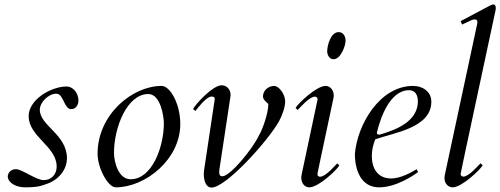

<svg xmlns="http://www.w3.org/2000/svg" viewBox="-20 -823 2233 857"><path d="M14.6 -33.7C18.1 -3.9 55.2 13.2 91.8 13.2C155.3 13.2 168.5 4.4 185.5 -1C238.3 -17.6 278.8 -63 278.8 -116.7C278.8 -223.1 157.7 -261.7 157.7 -333C157.7 -366.7 196.8 -404.8 231 -404.8C265.1 -404.8 264.6 -335.9 297.9 -335.9C318.8 -335.9 330.1 -355 330.1 -374C330.1 -410.6 303.7 -437 277.3 -437C208 -437 107.9 -378.4 107.9 -304.7C107.9 -212.4 232.9 -170.4 232.9 -79.6C232.9 -45.9 210.9 -19 174.8 -19C142.1 -19 77.6 -67.9 51.3 -67.9C30.3 -67.9 14.6 -53.7 14.6 -33.7Z M701.7 -439.5C568.8 -439.5 415.5 -310.1 415.5 -136.7C415.5 -74.2 461.4 13.2 496.6 13.2C629.4 13.2 784.7 -111.8 784.7 -269C784.7 -361.8 738.3 -439.5 701.7 -439.5ZM488.8 -140.6C488.8 -252.9 546.4 -403.3 642.1 -403.3C696.8 -403.3 711.4 -302.7 711.4 -273.4C711.4 -166 658.2 -22.9 563 -22.9C508.3 -22.9 488.8 -100.6 488.8 -140.6Z M924.3 14.2C988.3 14.2 1174.8 -191.9 1225.1 -281.2C1237.8 -303.7 1252.9 -343.3 1252.9 -369.1C1252.9 -404.8 1223.6 -439.5 1204.1 -439.5C1177.7 -439.5 1153.8 -419.4 1153.8 -392.1C1153.8 -375 1177.7 -361.8 1177.7 -357.9C1177.7 -319.8 1153.3 -247.1 1135.7 -218.3C1106.4 -156.2 1006.8 -36.1 972.7 -36.1C964.8 -36.1 958.5 -39.1 958.5 -55.2C958.5 -58.6 959 -63 959.5 -67.9L1008.3 -390.1C1008.8 -393.1 1009.3 -396.5 1009.3 -399.4C1009.3 -423.8 991.7 -442.4 969.7 -442.4C928.7 -442.4 851.1 -356 841.8 -336.4L852.1 -327.6C861.3 -338.4 899.9 -392.1 924.8 -392.1C933.1 -392.1 938.5 -389.2 938.5 -381.8V-379.9L891.6 -67.9C890.6 -62 889.6 -54.7 889.6 -46.9C889.6 -19.5 897.9 14.2 924.3 14.2Z M1468.3 -384.8C1469.2 -388.7 1469.7 -392.6 1469.7 -396.5C1469.7 -418 1456.5 -439.5 1433.1 -439.5C1392.1 -439.5 1309.6 -360.4 1299.3 -341.3L1308.6 -332C1318.8 -341.8 1360.4 -391.6 1385.3 -391.6C1392.1 -391.6 1397.5 -386.7 1397.5 -380.9V-378.9L1327.1 -47.4C1324.7 -36.6 1324.7 -33.7 1324.7 -29.8C1324.7 -8.3 1337.4 13.2 1360.8 13.2C1401.9 13.2 1484.4 -65.4 1494.6 -84.5L1485.4 -93.8C1475.1 -84 1433.6 -34.2 1408.7 -34.2C1401.4 -34.2 1397 -38.1 1397 -44.9C1397 -51.3 1397.5 -50.3 1468.3 -384.8ZM1440.4 -594.7C1440.4 -578.6 1449.7 -558.6 1468.8 -558.6C1500.5 -558.6 1522.5 -617.7 1522.5 -641.6C1522.5 -659.7 1512.7 -679.7 1491.7 -679.7C1456.1 -679.7 1440.9 -621.1 1440.4 -594.7Z M1564 -136.2C1564.5 -59.6 1593.3 13.2 1672.4 13.2C1750 13.2 1829.6 -42.5 1846.2 -55.2L1839.4 -67.4C1815.9 -53.7 1768.6 -26.4 1726.1 -26.4C1663.6 -26.4 1639.6 -74.2 1639.6 -126.5C1639.6 -152.3 1645.5 -178.7 1655.3 -201.2C1736.3 -230.5 1905.3 -251.5 1905.3 -369.1C1905.3 -414.1 1866.2 -439.5 1824.2 -439.5C1674.3 -439.5 1575.2 -266.6 1564 -136.2ZM1662.1 -230.5C1677.2 -294.9 1719.7 -420.4 1806.2 -420.4C1834 -420.4 1845.2 -397.5 1845.2 -371.1C1845.2 -280.3 1747.1 -243.2 1675.3 -222.2C1665 -222.2 1662.1 -224.1 1662.1 -230.5Z M1965.3 -41.5C1964.4 -37.1 1963.9 -32.7 1963.9 -28.3C1963.9 -3.4 1981 13.2 2000.5 13.2C2041.5 13.2 2124 -65.9 2134.3 -85L2125 -94.2C2114.7 -84.5 2073.2 -34.7 2048.3 -34.7C2041.5 -34.7 2036.1 -39.6 2036.1 -45.4V-47.4C2036.1 -48.3 2038.1 -61.5 2190.9 -772.5C2192.4 -778.3 2192.9 -782.7 2192.9 -787.1C2192.9 -797.4 2189.5 -803.2 2181.6 -803.2C2175.3 -803.2 2173.3 -801.8 2036.1 -728.5L2042.5 -713.4C2089.8 -735.8 2089.4 -736.3 2100.1 -736.3C2107.9 -736.3 2110.8 -731.9 2110.8 -724.1C2110.8 -720.7 2109.9 -716.3 2108.9 -711.4Z"/></svg>

Font: Cardo
Style: Italic
Weight: 400
Designer: David J. Perry
Foundry: David J. Perry
Version: Version 0.99